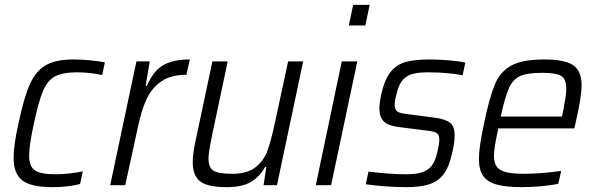

<svg xmlns="http://www.w3.org/2000/svg" viewBox="-20 -763 2451 791"><path d="M36 -112Q36 -167 57 -258Q79 -363 103.5 -417Q128 -471 169 -494.5Q210 -518 282 -518Q316 -518 352 -514.5Q388 -511 412 -506L401 -454Q350 -465 297 -465Q238 -465 207 -448.5Q176 -432 157.5 -389Q139 -346 120 -256Q100 -164 100 -122Q100 -77 124 -61Q148 -45 210 -45Q236 -45 267 -48.5Q298 -52 321 -57L310 -5Q261 8 197 8Q107 8 71.5 -20Q36 -48 36 -112Z M542 -510H597L580 -409H585Q613 -473 654 -495.5Q695 -518 762 -518L748 -455Q686 -455 646.5 -429Q607 -403 585 -357Q563 -311 548 -239L496 0H434Z M774 -95Q774 -132 788 -194L855 -510H918L854 -207Q839 -135 839 -110Q839 -72 860 -59.5Q881 -47 937 -47Q998 -47 1032 -73.5Q1066 -100 1081 -140Q1096 -180 1111 -250L1167 -510H1229L1121 0H1066L1077 -75H1072Q1050 -35 1014 -13.5Q978 8 913 8Q836 8 805 -15.5Q774 -39 774 -95Z M1417 -658 1435 -743H1503L1485 -658ZM1281 0 1388 -510H1452L1344 0Z M1487 -4 1498 -56Q1589 -45 1652 -45Q1697 -45 1722.5 -54.5Q1748 -64 1761 -83.5Q1774 -103 1782 -137Q1790 -175 1790 -187Q1790 -208 1779 -215Q1768 -222 1738 -225L1620 -240Q1579 -245 1561 -263Q1543 -281 1543 -316Q1543 -339 1551 -376Q1565 -437 1590 -467.5Q1615 -498 1652.5 -508Q1690 -518 1750 -518Q1787 -518 1828.5 -514.5Q1870 -511 1897 -505L1886 -453Q1821 -465 1746 -465Q1708 -465 1683.5 -459.5Q1659 -454 1641.5 -436Q1624 -418 1615 -381Q1606 -349 1606 -332Q1606 -311 1617 -303.5Q1628 -296 1657 -293L1772 -278Q1816 -272 1834.5 -257Q1853 -242 1853 -204Q1853 -175 1843 -134Q1831 -77 1808.5 -46.5Q1786 -16 1749 -4Q1712 8 1653 8Q1612 8 1565 4.5Q1518 1 1487 -4Z M1953 -109Q1953 -155 1974 -254Q1997 -364 2019 -416Q2041 -468 2086.5 -493Q2132 -518 2222 -518Q2308 -518 2342 -494Q2376 -470 2376 -412Q2376 -363 2351 -255L2346 -234H2033Q2015 -154 2015 -121Q2015 -91 2027 -75.5Q2039 -60 2066 -53.5Q2093 -47 2142 -47Q2175 -47 2217 -50.5Q2259 -54 2292 -59L2280 -6Q2254 0 2211.5 4Q2169 8 2130 8Q2063 8 2025 -3Q1987 -14 1970 -39Q1953 -64 1953 -109ZM2295 -283 2299 -300Q2304 -327 2308.5 -353.5Q2313 -380 2313 -396Q2313 -438 2291.5 -450.5Q2270 -463 2215 -463Q2153 -463 2123.5 -450Q2094 -437 2077.5 -401.5Q2061 -366 2043 -283Z"/></svg>

Font: Saira Semi Condensed Light
Style: Italic
Weight: 300
Width: 4
Italic angle: -12°
Designer: Hector Gatti with collaboration of the Omnibus-Type team
Foundry: Omnibus-Type
Version: Version 1.001; ttfautohint (v1.8)